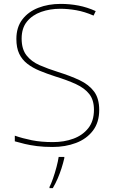

<svg xmlns="http://www.w3.org/2000/svg" viewBox="-20 -744 583 985"><path d="M489 -180Q489 -116 456.5 -73.5Q424 -31 369.5 -10.5Q315 10 250 10Q204 10 169.5 5.5Q135 1 107.5 -5.5Q80 -12 56 -19V-48Q96 -34 143.5 -24.5Q191 -15 252 -15Q309 -15 356.5 -32.5Q404 -50 433 -86.5Q462 -123 462 -181Q462 -231 438 -261.5Q414 -292 369.5 -312.5Q325 -333 263 -352Q220 -366 183.5 -381Q147 -396 120 -417Q93 -438 78.5 -468.5Q64 -499 64 -544Q64 -604 94.5 -644Q125 -684 176.5 -704Q228 -724 291 -724Q338 -724 382.5 -715.5Q427 -707 471 -687L460 -664Q414 -684 371.5 -691.5Q329 -699 289 -699Q236 -699 191 -683Q146 -667 118.5 -633.5Q91 -600 91 -546Q91 -492 116 -460Q141 -428 183.5 -409.5Q226 -391 277 -375Q341 -355 388.5 -332.5Q436 -310 462.5 -274.5Q489 -239 489 -180ZM310 67Q304 93 295.5 119.5Q287 146 276 171.5Q265 197 251 221H234V215Q242 200 252 171.5Q262 143 270 112.5Q278 82 281 61H310Z"/></svg>

Font: Noto Sans Thai Thin
Style: Regular
Weight: 250
Designer: Monotype Design Team
Foundry: Monotype Imaging Inc.
Version: Version 2.001